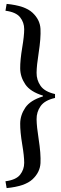

<svg xmlns="http://www.w3.org/2000/svg" viewBox="-20 -830 312 984"><path d="M14 -810Q108 -801 146.5 -765Q185 -729 187.5 -682Q190 -635 178 -558Q168 -495 167.5 -457.5Q167 -420 188 -390Q209 -360 262 -348V-338H200V-340Q135 -360 109.5 -398Q84 -436 83.5 -478.5Q83 -521 94 -587Q104 -646 104 -680.5Q104 -715 83 -741.5Q62 -768 8 -775ZM94 -89Q83 -155 83.5 -197.5Q84 -240 109.5 -278Q135 -316 200 -336V-338H262V-328Q209 -316 188 -286Q167 -256 167.5 -218.5Q168 -181 178 -118Q190 -41 187.5 6Q185 53 146.5 89Q108 125 14 134L8 99Q62 92 83 65.5Q104 39 104 4.5Q104 -30 94 -89Z"/></svg>

Font: Minipax
Style: Regular
Weight: 400
Designer: Raphaël Ronot
Foundry: Velvetyne Type Foundry
Version: Version 1.000